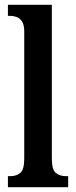

<svg xmlns="http://www.w3.org/2000/svg" viewBox="-20 -780 317 800"><path d="M13 0V-46H23Q49 -46 65 -60Q81 -74 81 -119V-649Q81 -677 71.5 -691Q62 -705 48.5 -709.5Q35 -714 23 -714H13V-760H196V-119Q196 -74 212 -60Q228 -46 255 -46H264V0Z"/></svg>

Font: Noto Serif Myanmar ExtraCondensed SemiBold
Style: Regular
Weight: 600
Width: 2
Designer: Ben Mitchell and the Monotype Design Team
Foundry: Monotype Imaging Inc.
Version: Version 2.106; ttfautohint (v1.8.4.7-5d5b)